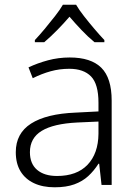

<svg xmlns="http://www.w3.org/2000/svg" viewBox="-20 -785 576 815"><path d="M276 -541Q366 -541 410 -497.5Q454 -454 454 -358V0H411L401 -90H398Q379 -60 354.5 -37.5Q330 -15 295.5 -2.5Q261 10 212 10Q161 10 124 -7.5Q87 -25 67 -58Q47 -91 47 -139Q47 -219 112 -260.5Q177 -302 301 -307L398 -312V-349Q398 -428 366.5 -460.5Q335 -493 274 -493Q233 -493 195 -482.5Q157 -472 119 -453L101 -499Q139 -517 183.5 -529Q228 -541 276 -541ZM308 -265Q207 -260 157 -229.5Q107 -199 107 -139Q107 -90 137.5 -64Q168 -38 222 -38Q306 -38 351.5 -85.5Q397 -133 398 -217V-269ZM303 -765Q315 -744 336.5 -716.5Q358 -689 381 -662Q404 -635 423 -615V-606H381Q354 -628 326.5 -657Q299 -686 275 -714Q251 -686 223 -657.5Q195 -629 168 -606H128V-615Q147 -635 169.5 -662Q192 -689 213.5 -716.5Q235 -744 247 -765Z"/></svg>

Font: Noto Sans Georgian Light
Style: Regular
Weight: 300
Version: Version 2.002